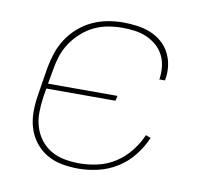

<svg xmlns="http://www.w3.org/2000/svg" viewBox="-65 -599 730 678"><g transform="rotate(10 300.0 -260.0)"><path d="M257 8Q227 8 197.5 2.5Q168 -3 143.5 -17.5Q119 -32 101.5 -54.5Q84 -77 75.5 -104.5Q67 -132 67 -162.5Q67 -193 72 -223L88 -323Q93 -351 102 -378Q111 -405 127 -429.5Q143 -454 166 -474Q189 -494 215.5 -506Q242 -518 269.5 -523Q297 -528 325 -528Q350 -528 375 -524.5Q400 -521 422.5 -512Q445 -503 463 -487.5Q481 -472 492 -451Q503 -430 506.5 -405Q510 -380 505 -354Q505 -354 505 -353.5Q505 -353 505 -352H484Q484 -353 484.5 -353.5Q485 -354 485 -354Q488 -377 485.5 -399Q483 -421 473 -440Q463 -459 447 -472.5Q431 -486 411.5 -494.5Q392 -503 369.5 -506Q347 -509 325 -509Q300 -509 274 -504.5Q248 -500 224 -488.5Q200 -477 179.5 -458.5Q159 -440 144 -417.5Q129 -395 121 -370Q113 -345 109 -320L100 -269H349L345 -251H97L92 -220Q88 -193 87.5 -165.5Q87 -138 94.5 -113Q102 -88 117.5 -67.5Q133 -47 155 -34Q177 -21 203.5 -16Q230 -11 257 -11Q290 -11 323 -18.5Q356 -26 385 -44.5Q414 -63 436.5 -91Q459 -119 472 -150L490 -143Q476 -110 452 -79.5Q428 -49 396 -29Q364 -9 328 -0.5Q292 8 257 8Z"/></g></svg>

Font: Iosevka SS04 Thin Extended
Style: Italic
Weight: 100
Width: 7
Italic angle: -9°
Monospace: yes
Designer: Belleve Invis
Foundry: Belleve Invis
Version: Version 19.0.0; ttfautohint (v1.8.4)